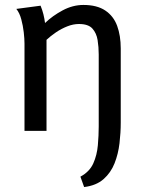

<svg xmlns="http://www.w3.org/2000/svg" viewBox="-20 -529 587 776"><path d="M46 -493 144 -506Q151 -489 155.5 -471Q160 -453 162 -436Q192 -465 233 -487Q274 -509 317 -509Q372 -509 405.5 -486.5Q439 -464 453.5 -424.5Q468 -385 468 -333V-33Q468 7 463 50Q458 93 443 131Q428 169 398.5 195Q369 221 320 227L305 185Q342 165 357 131.5Q372 98 375.5 58Q379 18 379 -18V-309Q379 -339 374.5 -367Q370 -395 353.5 -413.5Q337 -432 299 -432Q276 -432 252 -422.5Q228 -413 206.5 -398.5Q185 -384 168 -368V0H79V-353Q79 -372 76 -398.5Q73 -425 66 -451Q59 -477 46 -493Z"/></svg>

Font: Rosario Medium
Style: Regular
Weight: 500
Version: Version 1.201